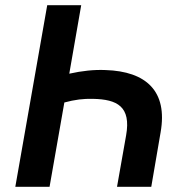

<svg xmlns="http://www.w3.org/2000/svg" viewBox="-20 -720 712 740"><path d="M387 -450C343 -452 296 -447 247 -436L293 -700H162L39 0H171L228 -325C269 -336 301 -340 339 -339C431 -337 486 -310 466 -198L431 0H563L599 -210C627 -369 543 -445 387 -450Z"/></svg>

Font: Fixel Display SemiBold
Style: Italic
Weight: 600
Italic angle: -10°
Designer: AlfaBravo + MacPaw
Foundry: Kyrylo Tkachov, Marchela Mozhyna, Serhii Makarenko, Maria Weinstein, Zakhar Kryvoshyya
Version: Version 1.210;Glyphs 3.2 (3217)